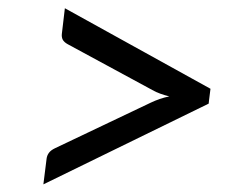

<svg xmlns="http://www.w3.org/2000/svg" viewBox="-20 -576 620 478"><path d="M88 -117 96 -181Q97 -189 101.8 -195.5Q106.5 -202 117 -207L355.5 -320.5Q366 -325.5 377.5 -329.5Q389 -333.5 401.5 -336Q389.5 -339 379 -342.8Q368.5 -346.5 359 -352L148.5 -466Q139.5 -471 136.2 -477.2Q133 -483.5 134 -492L141.5 -555.5L504 -355L500.5 -327L499.5 -318Z"/></svg>

Font: Lato
Style: Italic
Weight: 400
Italic angle: -7°
Designer: Lukasz Dziedzic
Foundry: tyPoland Lukasz Dziedzic
Version: Version 2.007; 2014-02-27